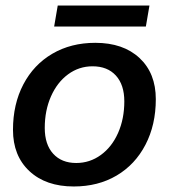

<svg xmlns="http://www.w3.org/2000/svg" viewBox="-20 -665 612 695"><path d="M27 -195Q27 -288 64.5 -359.5Q102 -431 169.5 -470.5Q237 -510 325 -510Q426 -510 485 -455Q544 -400 544 -306Q544 -213 506.5 -141Q469 -69 402 -29.5Q335 10 247 10Q146 10 86.5 -45.5Q27 -101 27 -195ZM430 -298Q430 -358 399.5 -391.5Q369 -425 315 -425Q266 -425 226.5 -396Q187 -367 164.5 -316Q142 -265 142 -202Q142 -142 172.5 -108.5Q203 -75 256 -75Q305 -75 345 -104Q385 -133 407.5 -184Q430 -235 430 -298ZM189 -645H521L508 -569H176Z"/></svg>

Font: Sarabun SemiBold
Style: Italic
Weight: 600
Italic angle: -10°
Designer: Suppakit Chalermlarp | Katatrad Co.,Ltd.
Foundry: Cadson Demak Co.,Ltd.
Version: Version 1.000; ttfautohint (v1.6)